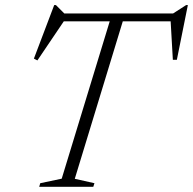

<svg xmlns="http://www.w3.org/2000/svg" viewBox="-20 -722 746 742"><path d="M345 -14 340.5 0H131.5L135.5 -14L218.5 -31.5L404 -639.5H226.5L124.5 -488.5L111 -495.5L189.5 -702.5H196L228.5 -670H649L699.5 -702.5H706L663.5 -491H648L639.5 -639.5H454.5L269 -31Z"/></svg>

Font: Newsreader Text Light
Style: Italic
Weight: 300
Italic angle: -17°
Designer: Hugues Gentile
Foundry: Production Type
Version: Version 1.001